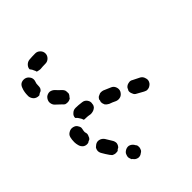

<svg xmlns="http://www.w3.org/2000/svg" viewBox="-83 -378 530 530"><g transform="rotate(45 182.5 -112.5)"><path d="M230 20Q230 20 230 20Q236 20 243 18Q251 16 256 9Q260 2 258 -6Q258 -6 258 -6Q255 -10 254 -14Q253 -15 252 -16Q250 -18 249 -18Q245 -20 242 -21Q238 -22 234 -21Q232 -20 230 -20Q226 -20 222 -21Q218 -22 214 -22Q210 -21 207 -19Q203 -17 201 -14Q199 -11 198 -7Q196 1 200 8Q204 16 212 18Q220 20 229 20Q229 20 230 20ZM48 20Q49 20 51 20Q59 19 65 13Q70 7 70 -1Q70 -2 70 -2Q70 -3 70 -3Q66 -8 64 -14Q63 -15 63 -15Q60 -18 57 -19Q53 -20 49 -20Q48 -20 48 -20Q40 -20 36 -22Q28 -25 21 -22Q13 -18 10 -11Q7 -3 10 5Q13 12 21 15Q28 18 35 19Q41 20 48 20ZM329 -29Q331 -33 332 -37Q332 -40 332 -43Q332 -46 331 -48Q329 -50 328 -51Q327 -53 326 -55Q321 -60 314 -61Q307 -61 301 -57Q291 -51 283 -46Q276 -41 274 -33Q272 -25 277 -18Q279 -15 282 -12Q285 -10 289 -9Q293 -8 297 -9Q301 -10 304 -12Q313 -17 323 -24Q326 -26 329 -29ZM138 -37Q139 -41 139 -45Q139 -48 138 -51Q137 -54 135 -57Q134 -57 133 -58Q130 -60 128 -62Q126 -63 124 -64Q121 -64 118 -64Q115 -64 111 -63Q107 -61 104 -58Q97 -50 90 -44Q84 -38 83 -30Q83 -22 88 -16Q94 -10 102 -9Q111 -9 117 -14Q125 -22 133 -31Q136 -33 138 -37ZM167 -74Q168 -82 175 -87Q182 -92 190 -90Q194 -90 197 -88Q201 -86 203 -82Q205 -79 206 -75Q207 -71 207 -67Q205 -57 205 -49Q205 -47 205 -46Q205 -44 204 -42Q199 -41 195 -38Q189 -35 184 -29Q176 -29 171 -35Q165 -41 165 -49Q165 -60 167 -74ZM-20 -77Q-20 -85 -14 -91Q-8 -97 0 -97Q8 -97 14 -91Q20 -85 20 -77Q20 -66 21 -57Q21 -54 20 -50Q20 -47 18 -44Q15 -44 12 -42Q6 -40 0 -35Q-7 -35 -13 -41Q-18 -46 -19 -53Q-20 -64 -20 -77ZM385 -74Q386 -82 381 -88Q379 -92 376 -94Q372 -96 368 -97Q365 -97 361 -97Q357 -96 354 -93L352 -92Q345 -87 343 -79Q342 -71 347 -64Q349 -61 352 -59Q356 -57 360 -56Q364 -55 367 -56Q371 -57 375 -59L376 -61Q383 -65 385 -74ZM215 -113Q220 -117 223 -123Q226 -132 231 -142Q234 -150 231 -158Q228 -165 220 -169Q213 -172 205 -169Q197 -166 194 -158Q189 -147 185 -137Q184 -133 184 -129Q184 -125 186 -122Q187 -119 189 -116Q191 -114 194 -112Q199 -112 203 -110Q209 -110 215 -113ZM232 -235Q236 -242 244 -244Q252 -247 259 -243Q263 -241 265 -238Q268 -234 269 -231Q270 -227 270 -223Q269 -219 267 -215Q262 -206 257 -197Q254 -190 247 -188Q241 -185 235 -186Q232 -188 229 -189Q228 -190 227 -190Q221 -195 220 -202Q218 -209 222 -215Q227 -225 232 -235Z"/></g></svg>

Font: FRB American Cursive Dashed
Style: Bold Italic
Weight: 700
Italic angle: -25°
Version: Version 2.0;Modular Font Editor K font №1